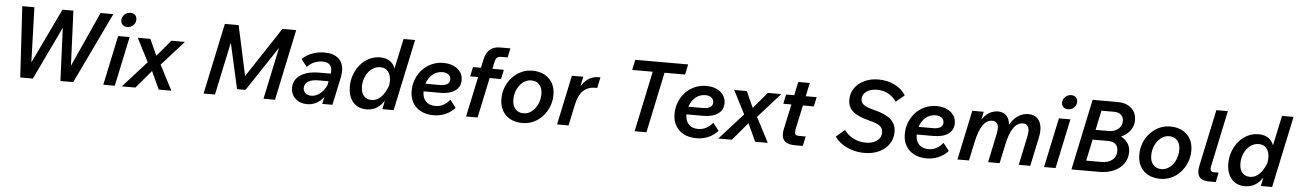

<svg xmlns="http://www.w3.org/2000/svg" viewBox="-30 -1328 13013 1928"><g transform="rotate(5 6476.5 -363.5)"><path d="M181 0 139 -715H261L279 -160L544 -715H654L678 -162L928 -715H1057L715 0H586L563 -534L308 0Z M1142 -659Q1142 -694 1167 -718.5Q1192 -743 1228 -743Q1257 -743 1274.5 -726Q1292 -709 1292 -682Q1292 -647 1267.5 -623Q1243 -599 1206 -599Q1178 -599 1160 -615.5Q1142 -632 1142 -659ZM1018 0 1124 -500H1240L1134 0Z M1205 0 1443 -264 1322 -500H1449L1523 -336L1661 -500H1797L1574 -251L1704 0H1577L1494 -180L1342 0Z M2029 0 2181 -715H2320L2429 -211L2761 -715H2900L2749 0H2633L2744 -523L2445 -73H2360L2257 -532L2144 0Z M3225 0 3241 -73Q3175 16 3073 16Q3002 16 2955.5 -26Q2909 -68 2909 -135Q2909 -215 2978 -262.5Q3047 -310 3168 -310H3284Q3292 -365 3269 -394.5Q3246 -424 3191 -424Q3151 -424 3110.5 -407.5Q3070 -391 3038 -356L2979 -430Q3020 -472 3080 -494Q3140 -516 3203 -516Q3296 -516 3345.5 -471Q3395 -426 3395 -346Q3395 -332 3393 -315Q3391 -298 3388 -282L3328 0ZM3108 -72Q3153 -72 3193 -103Q3233 -134 3260 -189L3269 -232H3166Q3099 -232 3062.5 -208.5Q3026 -185 3026 -143Q3026 -112 3048 -92Q3070 -72 3108 -72Z M3831 0 3849 -87Q3817 -37 3773 -10.5Q3729 16 3673 16Q3585 16 3535.5 -42Q3486 -100 3486 -198Q3486 -263 3507.5 -320.5Q3529 -378 3566.5 -422Q3604 -466 3655 -491Q3706 -516 3764 -516Q3823 -516 3862 -490Q3901 -464 3917 -417L3982 -720H4098L3945 0ZM3607 -209Q3607 -149 3635.5 -115.5Q3664 -82 3715 -82Q3768 -82 3810.5 -125.5Q3853 -169 3879 -244Q3882 -267 3882 -286Q3882 -348 3853.5 -383Q3825 -418 3775 -418Q3728 -418 3690 -389.5Q3652 -361 3629.5 -313.5Q3607 -266 3607 -209Z M4563 -77Q4478 16 4346 16Q4274 16 4220.5 -11.5Q4167 -39 4137.5 -89.5Q4108 -140 4108 -208Q4108 -273 4130.5 -329Q4153 -385 4193 -427Q4233 -469 4286.5 -492.5Q4340 -516 4402 -516Q4461 -516 4505 -496Q4549 -476 4574 -441Q4599 -406 4599 -359Q4599 -291 4545.5 -252.5Q4492 -214 4396 -214H4228Q4228 -211 4228 -207Q4228 -148 4262.5 -113Q4297 -78 4357 -78Q4442 -78 4504 -154ZM4402 -423Q4344 -423 4301.5 -387.5Q4259 -352 4240 -292H4388Q4435 -292 4460 -309Q4485 -326 4485 -357Q4485 -386 4462 -404.5Q4439 -423 4402 -423Z M4675 0 4761 -405H4681L4701 -500H4781L4799 -583Q4827 -720 4954 -720H5059L5039 -627H4972Q4947 -627 4932.5 -614Q4918 -601 4912 -571L4897 -500H5012L4992 -405H4877L4791 0Z M5013 -208Q5013 -272 5035 -327.5Q5057 -383 5096.5 -425.5Q5136 -468 5187.5 -492Q5239 -516 5297 -516Q5404 -516 5467 -455.5Q5530 -395 5530 -292Q5530 -229 5507.5 -173Q5485 -117 5446 -74.5Q5407 -32 5355.5 -8Q5304 16 5245 16Q5138 16 5075.5 -44.5Q5013 -105 5013 -208ZM5245 -82Q5291 -82 5328 -110.5Q5365 -139 5387 -186.5Q5409 -234 5409 -292Q5409 -349 5379 -383.5Q5349 -418 5297 -418Q5252 -418 5214.5 -389.5Q5177 -361 5155 -313.5Q5133 -266 5133 -208Q5133 -151 5163.5 -116.5Q5194 -82 5245 -82Z M5592 0 5698 -500H5813L5792 -400Q5856 -509 5967 -509H5985L5962 -400H5939Q5869 -400 5821 -355Q5773 -310 5753 -212L5708 0Z M6374 0 6503 -611H6296L6318 -715H6851L6829 -611H6622L6493 0Z M7213 -77Q7128 16 6996 16Q6924 16 6870.5 -11.5Q6817 -39 6787.5 -89.5Q6758 -140 6758 -208Q6758 -273 6780.5 -329Q6803 -385 6843 -427Q6883 -469 6936.5 -492.5Q6990 -516 7052 -516Q7111 -516 7155 -496Q7199 -476 7224 -441Q7249 -406 7249 -359Q7249 -291 7195.5 -252.5Q7142 -214 7046 -214H6878Q6878 -211 6878 -207Q6878 -148 6912.5 -113Q6947 -78 7007 -78Q7092 -78 7154 -154ZM7052 -423Q6994 -423 6951.5 -387.5Q6909 -352 6890 -292H7038Q7085 -292 7110 -309Q7135 -326 7135 -357Q7135 -386 7112 -404.5Q7089 -423 7052 -423Z M7217 0 7455 -264 7334 -500H7461L7535 -336L7673 -500H7809L7586 -251L7716 0H7589L7506 -180L7354 0Z M7868 -168 7919 -405H7837L7857 -500H7939L7968 -636H8084L8055 -500H8165L8145 -405H8035L7984 -168Q7982 -157 7981 -148.5Q7980 -140 7980 -133Q7980 -114 7989.5 -105.5Q7999 -97 8023 -97H8090L8069 0H7990Q7923 0 7891 -26Q7859 -52 7859 -105Q7859 -131 7868 -168Z M8391 -123 8478 -196Q8516 -144 8573 -116Q8630 -88 8695 -88Q8766 -88 8808.5 -120Q8851 -152 8851 -204Q8851 -245 8819.5 -269.5Q8788 -294 8709 -313Q8596 -341 8545 -385.5Q8494 -430 8494 -503Q8494 -569 8529.5 -620.5Q8565 -672 8627.5 -701.5Q8690 -731 8769 -731Q8858 -731 8931 -695.5Q9004 -660 9045 -595L8960 -524Q8887 -627 8763 -627Q8699 -627 8657.5 -597.5Q8616 -568 8616 -521Q8616 -485 8646.5 -462.5Q8677 -440 8756 -421Q8869 -393 8922 -345Q8975 -297 8975 -220Q8975 -151 8938.5 -97.5Q8902 -44 8838 -14Q8774 16 8690 16Q8627 16 8569 -1.5Q8511 -19 8465 -50Q8419 -81 8391 -123Z M9534 -77Q9449 16 9317 16Q9245 16 9191.5 -11.5Q9138 -39 9108.5 -89.5Q9079 -140 9079 -208Q9079 -273 9101.5 -329Q9124 -385 9164 -427Q9204 -469 9257.5 -492.5Q9311 -516 9373 -516Q9432 -516 9476 -496Q9520 -476 9545 -441Q9570 -406 9570 -359Q9570 -291 9516.5 -252.5Q9463 -214 9367 -214H9199Q9199 -211 9199 -207Q9199 -148 9233.5 -113Q9268 -78 9328 -78Q9413 -78 9475 -154ZM9373 -423Q9315 -423 9272.5 -387.5Q9230 -352 9211 -292H9359Q9406 -292 9431 -309Q9456 -326 9456 -357Q9456 -386 9433 -404.5Q9410 -423 9373 -423Z M9628 0 9734 -500H9849L9832 -418Q9861 -466 9904 -491Q9947 -516 9992 -516Q10046 -516 10077.5 -483.5Q10109 -451 10113 -392Q10145 -451 10193.5 -483.5Q10242 -516 10299 -516Q10361 -516 10396.5 -476.5Q10432 -437 10432 -366Q10432 -351 10430.5 -333Q10429 -315 10424 -292L10362 0H10246L10308 -295Q10314 -325 10314 -346Q10314 -379 10298 -398.5Q10282 -418 10253 -418Q10141 -418 10094 -192L10053 0H9937L9999 -295Q10005 -325 10005 -346Q10005 -379 9989 -398.5Q9973 -418 9944 -418Q9887 -418 9848 -361Q9809 -304 9785 -192L9744 0Z M10625 -659Q10625 -694 10650 -718.5Q10675 -743 10711 -743Q10740 -743 10757.5 -726Q10775 -709 10775 -682Q10775 -647 10750.5 -623Q10726 -599 10689 -599Q10661 -599 10643 -615.5Q10625 -632 10625 -659ZM10501 0 10607 -500H10723L10617 0Z M10777 0 10928 -715H11180Q11266 -715 11318 -669.5Q11370 -624 11370 -548Q11370 -489 11336 -443Q11302 -397 11244 -373Q11289 -350 11314 -312Q11339 -274 11339 -225Q11339 -158 11303 -107Q11267 -56 11203 -28Q11139 0 11054 0ZM11156 -614H11026L10984 -417H11115Q11174 -417 11211.5 -448Q11249 -479 11249 -528Q11249 -568 11224.5 -591Q11200 -614 11156 -614ZM10917 -101H11072Q11139 -101 11179.5 -134Q11220 -167 11220 -222Q11220 -317 11118 -317H10963Z M11443 -208Q11443 -272 11465 -327.5Q11487 -383 11526.5 -425.5Q11566 -468 11617.5 -492Q11669 -516 11727 -516Q11834 -516 11897 -455.5Q11960 -395 11960 -292Q11960 -229 11937.5 -173Q11915 -117 11876 -74.5Q11837 -32 11785.5 -8Q11734 16 11675 16Q11568 16 11505.5 -44.5Q11443 -105 11443 -208ZM11675 -82Q11721 -82 11758 -110.5Q11795 -139 11817 -186.5Q11839 -234 11839 -292Q11839 -349 11809 -383.5Q11779 -418 11727 -418Q11682 -418 11644.5 -389.5Q11607 -361 11585 -313.5Q11563 -266 11563 -208Q11563 -151 11593.5 -116.5Q11624 -82 11675 -82Z M12056 -160 12175 -720H12291L12173 -163Q12171 -151 12169.5 -144Q12168 -137 12168 -129Q12168 -97 12202 -97H12252L12232 0H12166Q12106 0 12077 -24.5Q12048 -49 12048 -101Q12048 -112 12050 -126.5Q12052 -141 12056 -160Z M12686 0 12704 -87Q12672 -37 12628 -10.5Q12584 16 12528 16Q12440 16 12390.5 -42Q12341 -100 12341 -198Q12341 -263 12362.5 -320.5Q12384 -378 12421.5 -422Q12459 -466 12510 -491Q12561 -516 12619 -516Q12678 -516 12717 -490Q12756 -464 12772 -417L12837 -720H12953L12800 0ZM12462 -209Q12462 -149 12490.5 -115.5Q12519 -82 12570 -82Q12623 -82 12665.5 -125.5Q12708 -169 12734 -244Q12737 -267 12737 -286Q12737 -348 12708.5 -383Q12680 -418 12630 -418Q12583 -418 12545 -389.5Q12507 -361 12484.5 -313.5Q12462 -266 12462 -209Z"/></g></svg>

Font: Wix Madefor Text SemiBold
Style: Italic
Weight: 600
Italic angle: -12°
Designer: Dalton Maag Ltd
Foundry: Dalton Maag Ltd
Version: Version 3.100